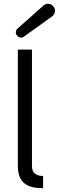

<svg xmlns="http://www.w3.org/2000/svg" viewBox="-20 -969 308 1003"><path d="M70.3 -818.4C66.9 -814.9 64.5 -811 63.5 -807.1C63 -805.2 62.5 -802.7 62.5 -800.3C62.5 -793.9 64.9 -788.6 68.8 -783.2C72.8 -778.3 78.1 -774.9 84.5 -773.4C86.9 -772.9 89.4 -772.5 91.3 -772.5C95.7 -772.5 100.1 -773.9 104 -776.9L252.9 -883.8C259.8 -889.6 264.2 -896.5 266.1 -903.8C266.6 -906.2 267.6 -908.7 267.6 -912.1C267.6 -920.4 264.6 -928.2 259.3 -934.6C254.4 -941.4 248 -946.3 239.7 -948.2C236.8 -949.2 233.9 -949.2 231 -949.2C222.7 -949.2 215.3 -946.8 207.5 -940.4ZM147 -101.1V-710H73.2V-99.1C73.2 -86.4 74.7 -75.7 76.7 -65.4C89.8 -4.4 136.2 14.2 205.1 14.2V-49.8C175.8 -49.8 153.8 -60.5 148.4 -86.4C147.5 -90.8 147 -95.7 147 -101.1Z"/></svg>

Font: Tuffy
Style: Regular
Weight: 500
Designer: Thatcher Ulrich, Karoly Barta and Michael Everson
Version: Version 001.270